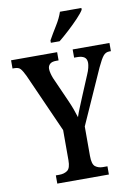

<svg xmlns="http://www.w3.org/2000/svg" viewBox="-101 -995 751 1059"><g transform="rotate(-10 274.5 -465.5)"><path d="M132 0V-46H152Q179 -46 197 -59Q215 -72 215 -116V-285L68 -615Q54 -644 43.5 -656Q33 -668 10 -668H-1V-714H257V-668H243Q219 -668 208 -657.5Q197 -647 197 -631Q197 -620 201 -604.5Q205 -589 210 -577L270 -442Q283 -413 292 -388.5Q301 -364 308 -341Q315 -363 326.5 -390.5Q338 -418 351 -450L398 -562Q407 -582 411 -599Q415 -616 415 -626Q415 -649 401 -658.5Q387 -668 361 -668H344V-714H550V-668H541Q521 -668 507.5 -652Q494 -636 473 -591L336 -284V-119Q336 -72 353.5 -59Q371 -46 395 -46H421V0ZM232 -784Q252 -820 276 -858.5Q300 -897 311 -931H431V-921Q421 -904 395 -876.5Q369 -849 338 -820.5Q307 -792 281 -771H232Z"/></g></svg>

Font: Noto Serif Devanagari ExtraCondensed SemiBold
Style: Regular
Weight: 600
Width: 2
Designer: Universal Thirst, Indian Type Foundry and the Monotype Design Team
Foundry: Monotype Imaging Inc.
Version: Version 2.004; ttfautohint (v1.8.4.7-5d5b)